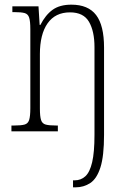

<svg xmlns="http://www.w3.org/2000/svg" viewBox="-20 -563 551 823"><path d="M293 240V210H300Q327 210 346 192.5Q365 175 375 132.5Q385 90 385 15V-361Q385 -429 361.5 -469.5Q338 -510 280 -510Q217 -510 184 -463Q151 -416 151 -331V-98Q151 -64 156 -48.5Q161 -33 176 -29Q191 -25 220 -25H228V0H29V-25H41Q70 -25 85 -29Q100 -33 105 -49Q110 -65 110 -99V-438Q110 -472 105 -487.5Q100 -503 85.5 -507Q71 -511 43 -511H33V-536H145L150 -456H153Q175 -499 205.5 -521Q236 -543 286 -543Q358 -543 392 -498.5Q426 -454 426 -359V15Q426 106 410.5 154.5Q395 203 367 221.5Q339 240 304 240Z"/></svg>

Font: Noto Serif Tamil Condensed ExtraLight
Style: Italic
Weight: 200
Width: 3
Italic angle: -12°
Designer: Indian Type Foundry, Tom Grace, and the Monotype Design Team
Foundry: Monotype Imaging Inc.
Version: Version 2.003; ttfautohint (v1.8.4.7-5d5b)